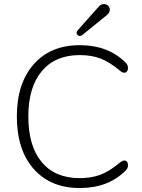

<svg xmlns="http://www.w3.org/2000/svg" viewBox="-20 -941 717 969"><path d="M383 8Q235 8 150 -88.5Q65 -185 65 -353Q65 -520 150 -616.5Q235 -713 383 -713Q526 -713 614 -625Q626 -613 626 -598Q626 -588 621 -581Q616 -574 608 -574Q597 -574 587 -583Q532 -629 486.5 -646Q441 -663 382 -663Q259 -663 191 -582Q123 -501 123 -353Q123 -204 190.5 -123Q258 -42 382 -42Q441 -42 486.5 -59Q532 -76 587 -122Q593 -126 598 -128.5Q603 -131 608 -131Q616 -131 621 -124.5Q626 -118 626 -107Q626 -92 614 -80Q526 8 383 8ZM395 -764Q382 -754 371.5 -764.5Q361 -775 372 -788L476 -905Q489 -920 503 -920.5Q517 -921 526 -912Q535 -903 534 -889Q533 -875 516 -862Z"/></svg>

Font: Nunito VF Beta Light
Style: Regular
Weight: 300
Designer: Vernon Adams
Foundry: newtypography
Version: Version 3.001